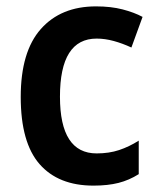

<svg xmlns="http://www.w3.org/2000/svg" viewBox="-20 -572 496 602"><path d="M273 10Q163 10 104 -57.5Q45 -125 45 -268Q45 -410 108 -481Q171 -552 281 -552Q328 -552 364.5 -542.5Q401 -533 427 -519L392 -423Q364 -436 336.5 -443.5Q309 -451 283 -451Q168 -451 168 -269Q168 -91 283 -91Q322 -91 353.5 -101.5Q385 -112 415 -131V-26Q385 -7 351.5 1.5Q318 10 273 10Z"/></svg>

Font: Noto Sans Sinhala UI SemiCondensed SemiBold
Style: Regular
Weight: 600
Width: 4
Designer: Jelle Bosma - Monotype Design Team
Foundry: Monotype Imaging Inc.
Version: Version 2.006; ttfautohint (v1.8.4.7-5d5b)